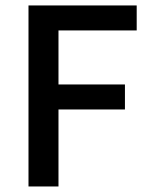

<svg xmlns="http://www.w3.org/2000/svg" viewBox="-20 -674 542 694"><path d="M83 0V-654.3H474.1V-564H191.4V-368.7H431.6V-278.3H191.4V0Z"/></svg>

Font: Varta Light
Style: Bold
Weight: 700
Version: Version 1.004